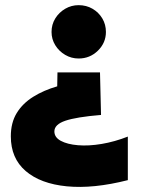

<svg xmlns="http://www.w3.org/2000/svg" viewBox="-20 -616 551 745"><path d="M285 -596Q285 -596 285 -596Q285 -596 285 -596Q315 -596 339 -582Q363 -568 377 -544.5Q391 -521 391 -492Q391 -450 360 -419.5Q329 -389 285 -389Q257 -389 233 -403Q209 -417 194.5 -440.5Q180 -464 180 -492Q180 -521 194.5 -544.5Q209 -568 233 -582Q257 -596 285 -596ZM202 -281Q202 -295 202.5 -308.5Q203 -322 203 -335Q244 -335 286 -335Q328 -335 368 -335Q369 -295 370 -253Q371 -211 372 -170Q276 -162 233.5 -147.5Q191 -133 191 -106Q191 -83 216 -69.5Q241 -56 282.5 -52.5Q324 -49 374.5 -57.5Q425 -66 476 -86Q476 -44 476 -1.5Q476 41 476 83Q342 117 239.5 107Q137 97 79.5 47.5Q22 -2 22 -87Q22 -140 45 -177.5Q68 -215 109 -240.5Q150 -266 202 -281Z"/></svg>

Font: Tilt Warp
Style: Regular
Weight: 400
Designer: Andy Clymer
Foundry: Andy Clymer
Version: Version 1.000